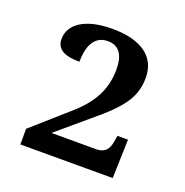

<svg xmlns="http://www.w3.org/2000/svg" viewBox="-88 -906 577 600"><g transform="rotate(20 200.0 -606.0)"><path d="M41 -387H348L352 -516H317L313 -493C309 -472 299 -454 269 -454H120L219 -538C312 -614 338 -655 338 -717C338 -786 285 -825 188 -825C96 -825 49 -789 49 -741C49 -704 81 -693 126 -693C126 -739 140 -784 188 -784C228 -784 243 -754 243 -710C243 -656 225 -602 163 -547L41 -439Z"/></g></svg>

Font: Noto Serif Medium
Style: Regular
Weight: 500
Designer: Monotype Design Team
Foundry: Monotype Imaging Inc.
Version: Version 2.013